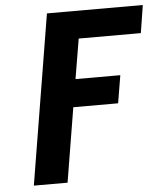

<svg xmlns="http://www.w3.org/2000/svg" viewBox="-53 -781 705 828"><g transform="rotate(-5 300.0 -367.5)"><path d="M60 0 181 -735H596L577 -615H308L279 -442H473L453 -322H259L206 0Z"/></g></svg>

Font: Iosevka Heavy Extended Oblique
Style: Regular
Weight: 900
Width: 7
Italic angle: -9°
Monospace: yes
Designer: Belleve Invis
Foundry: Belleve Invis
Version: Version 32.5.0; ttfautohint (v1.8.4)